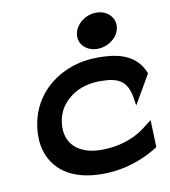

<svg xmlns="http://www.w3.org/2000/svg" viewBox="-76 -709 694 786"><g transform="rotate(-10 271.0 -316.5)"><path d="M356.2 -497C401.2 -497 443.5 -529 449.1 -570C454.6 -611 421.1 -644 376.1 -644C331.1 -644 288.6 -611 283.1 -570C277.5 -529 311.2 -497 356.2 -497ZM523 -59 519.2 -172 474.7 -138C431.6 -108 372.8 -87 300.8 -87C206.8 -87 147.5 -137 159.6 -226C162.3 -246 168.7 -264 178 -281C207.5 -329 262.3 -365 343.3 -365C421.3 -365 454.6 -345 466.9 -273L471.6 -241L541.9 -362L539.8 -368C505.8 -450 422.5 -462 351.5 -462C310.5 -462 273.7 -456 237.9 -443C146.4 -410 72.4 -336 57.4 -225C53 -192 53.6 -160 61.7 -131C83.5 -48 156.5 11 287.5 11C385.5 11 463.8 -21 523 -59Z"/></g></svg>

Font: Charger
Style: ExBdIt
Weight: 400
Designer: Jasper
Foundry: Cannot Into Space Fonts
Version: Version 0.99